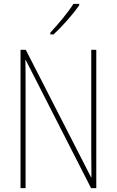

<svg xmlns="http://www.w3.org/2000/svg" viewBox="-20 -971 602 991"><path d="M389 -944V-951H359C327 -901 285 -852 240 -803V-793H256C299 -832 356 -896 389 -944ZM477 0V-714H451V-190C451 -156 452 -103 452 -56H450L113 -714H86V0H112V-534C112 -589 112 -625 111 -661H113L450 0Z"/></svg>

Font: Noto Sans Lao Condensed Thin
Style: Regular
Weight: 100
Width: 3
Designer: Monotype Design Team
Foundry: Monotype Imaging Inc.
Version: Version 2.003